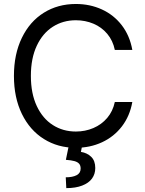

<svg xmlns="http://www.w3.org/2000/svg" viewBox="-20 -737 733 970"><path d="M363.3 -634.7Q298.3 -634.7 246.9 -601.9Q195.4 -569.1 165.7 -505.7Q136 -442.3 136 -353.6Q136 -264.8 165.7 -201.5Q195.4 -138.1 246.9 -105.3Q298.3 -72.5 363.3 -72.5Q410.6 -72.5 451.8 -90.1Q493.1 -107.7 521.6 -141.2Q550.1 -174.7 560.1 -221.7H648.5Q636 -150.9 596 -98.6Q555.9 -46.3 495.5 -18.3Q435.1 9.7 363.3 9.7Q272.4 9.7 201.5 -34.9Q130.5 -79.4 90.5 -161.6Q50.4 -243.8 50.4 -353.6Q50.4 -463.4 90.5 -545.9Q130.5 -628.5 201.5 -672.7Q272.4 -716.9 363.3 -716.9Q434.7 -716.9 495 -689.2Q555.2 -661.6 595.5 -609.1Q635.7 -556.6 648.5 -484.8H560.1Q550.4 -532.1 521.8 -566.1Q493.1 -600.1 451.8 -617.4Q410.6 -634.7 363.3 -634.7ZM394.3 2.8 388.8 30.4Q419.9 35.2 440.6 55.1Q461.3 74.9 461.3 111.9Q461.3 142.3 444.8 165.1Q428.2 187.8 395 200.6Q361.9 213.4 314.9 213.4L312.2 158.8Q346.7 158.8 367.1 148.1Q387.4 137.4 387.4 114.6Q387.4 99.1 379.8 90.3Q372.2 81.5 356.4 77Q340.5 72.5 312.8 70.4L326.7 2.8Z"/></svg>

Font: Pretendard Variable
Style: Regular
Weight: 400
Designer: Base glyphs from Inter by Rasmus Andersson; Hangul glyphs from Noto Sans CJK(Source Han Sans) by Jang Soo-young and Kang
Foundry: Kil Hyung-jin
Version: Version 1.100;FEAKit 1.0